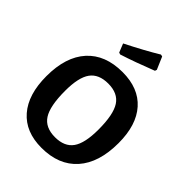

<svg xmlns="http://www.w3.org/2000/svg" viewBox="-252 -1013 1147 1147"><g transform="rotate(45 321.5 -439.5)"><path d="M421 -889 434 -886 468 -807 464 -795Q342 -747 248 -717L236 -721L214 -776Q337 -838 421 -889ZM333 -653Q469 -653 542.5 -570.5Q616 -488 616 -336Q616 -170 536 -80Q456 10 310 10Q175 10 101.5 -74.5Q28 -159 28 -314Q28 -477 107.5 -565Q187 -653 333 -653ZM321 -544Q241 -544 205 -494Q169 -444 169 -331Q169 -202 204.5 -147Q240 -92 322 -92Q402 -92 438 -142.5Q474 -193 474 -308Q474 -435 438.5 -489.5Q403 -544 321 -544Z"/></g></svg>

Font: Alegreya Sans SC
Style: Bold
Weight: 700
Designer: Juan Pablo del Peral
Foundry: Huerta Tipografica
Version: Version 2.007